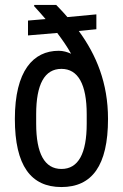

<svg xmlns="http://www.w3.org/2000/svg" viewBox="-20 -743 496 775"><path d="M207 -723H119L117 -719C134 -701 149 -683 164 -666L93 -660V-600L211 -610C232 -582 251 -555 267 -526C252 -533 235 -538 217 -538C114 -538 40 -457 40 -263C40 -74 105 12 228 12C351 12 416 -74 416 -263C416 -408 369 -521 298 -618L369 -625V-685L252 -674C238 -691 222 -707 207 -723ZM228 -465C295 -465 330 -403 330 -282V-244C330 -123 296 -61 228 -61C160 -61 126 -123 126 -244V-282C126 -403 160 -465 228 -465Z"/></svg>

Font: Archivo Narrow
Style: Regular
Weight: 400
Designer: Hector Gatti
Foundry: Omnibus-Type
Version: Version 1.003;PS 001.003;hotconv 1.0.70;makeotf.lib2.5.58329